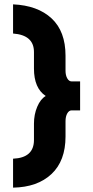

<svg xmlns="http://www.w3.org/2000/svg" viewBox="-20 -732 428 882"><path d="M40 130V-3Q136 -7 136 -89V-164Q136 -206 151 -241.5Q166 -277 190 -291Q136 -327 136 -417V-493Q136 -571 40 -578V-712Q153 -707 217 -647.5Q281 -588 281 -476V-407Q281 -386 289 -372Q297 -358 309 -358H348V-225H309Q297 -225 289 -211Q281 -197 281 -175V-105Q281 7 216.5 67.5Q152 128 40 130Z"/></svg>

Font: Overpass Heavy
Style: Regular
Weight: 900
Designer: Delve Withrington, Thomas Jockin
Foundry: Delve Fonts
Version: Version 3.000;DELV;Overpass